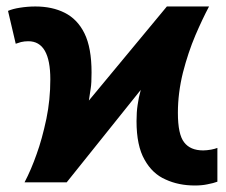

<svg xmlns="http://www.w3.org/2000/svg" viewBox="-20 -566 700 596"><path d="M56.2 0Q77.1 -40 93.8 -87.9Q110.4 -133.3 124 -197.3Q136.2 -256.3 136.2 -319.8Q136.2 -438 67.9 -438Q56.2 -438 45.4 -435.5Q38.1 -433.6 28.8 -430.2L4.9 -532.2Q19.5 -538.6 41.5 -542Q65.9 -545.9 89.8 -545.9Q142.1 -545.9 180.7 -526.4Q220.7 -506.3 242.2 -462.4Q264.2 -418 264.2 -340.8Q264.2 -307.1 261.7 -292.5Q260.7 -283.7 255.9 -253.9L498 -545.9H628.9Q608.4 -507.3 586.4 -456.1Q564 -403.3 547.9 -340.8Q532.2 -277.3 532.2 -215.8Q532.2 -148.4 551.8 -124Q570.8 -99.1 610.8 -99.1Q621.1 -99.1 635.7 -101.6Q647.9 -104 654.8 -106.9V-2Q643.6 2.4 623 6.3Q606.4 9.8 585 9.8Q534.2 9.8 494.1 -8.8Q453.1 -26.4 428.7 -70.3Q403.8 -113.8 403.8 -189.9Q403.8 -218.3 407.2 -240.2Q410.2 -263.2 417 -287.1L187 0Z"/></svg>

Font: Droid Sans Thai
Style: Bold
Weight: 700
Designer: Steve Matteson
Foundry: Ascender Corporation
Version: Version 1.00